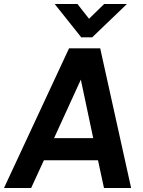

<svg xmlns="http://www.w3.org/2000/svg" viewBox="-23 -942 714 962"><path d="M384 -755 251 -922H365L423 -848L499 -922H613L439 -755ZM-3 0 323 -700H479L634 0H498L468 -139H197L133 0ZM248 -250H444L382 -543Z"/></svg>

Font: Haskoy Bold
Style: Italic
Weight: 700
Designer: Ertekin Erdin
Foundry: Ertekin Erdin
Version: Version 2.000; ttfautohint (v1.8.4.7-5d5b)